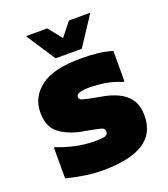

<svg xmlns="http://www.w3.org/2000/svg" viewBox="-140 -860 848 967"><g transform="rotate(-20 284.0 -376.0)"><path d="M52 -184H60Q96 -169 149 -156.5Q202 -144 256 -144Q301 -144 314.5 -149.5Q328 -155 328 -170Q328 -186 314 -191Q300 -196 256 -204L212 -212Q139 -226 93.5 -261.5Q48 -297 48 -372Q48 -456 116.5 -508Q185 -560 332 -560Q380 -560 417.5 -556Q455 -552 500 -540V-376H492Q447 -395 404 -401.5Q361 -408 328 -408Q292 -408 272 -402.5Q252 -397 252 -382Q252 -369 268.5 -364Q285 -359 320 -352L364 -344Q412 -336 451 -318Q490 -300 513 -267Q536 -234 536 -180Q536 -84 462.5 -38Q389 8 244 8Q199 8 146.5 0Q94 -8 52 -20ZM214 -604 114 -756V-760H226L284 -687L342 -760H454V-756L354 -604Z"/></g></svg>

Font: Kufam Black
Style: Regular
Weight: 900
Designer: Wael Morcos, Artur Schmal
Foundry: Original Type
Version: Version 1.301; ttfautohint (v1.8.3)